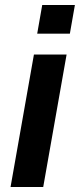

<svg xmlns="http://www.w3.org/2000/svg" viewBox="-20 -744 318 764"><path d="M128 -610 148 -724H278L258 -610ZM22 0 115 -527H245L152 0Z"/></svg>

Font: Archivo SemiExpanded SemiBold
Style: Italic
Weight: 600
Width: 6
Italic angle: -10°
Designer: Hector Gatti
Foundry: Omnibus-Type
Version: Version 2.001